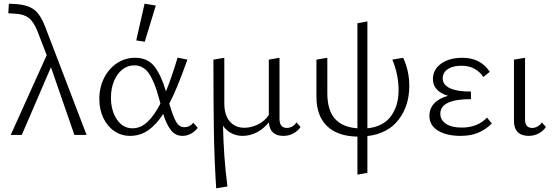

<svg xmlns="http://www.w3.org/2000/svg" viewBox="-20 -731 2999 1040"><path d="M383 0 256 -367 98 0H38L233 -432L184 -559Q163 -613 135.5 -634Q108 -655 60 -657L25 -659L28 -711L65 -709Q130 -705 165 -678.5Q200 -652 226 -583L449 0Z M764 -505 718 -512 763 -711 824 -701ZM1051 -39Q1038 -20 1015.5 -7.5Q993 5 969 5Q930 5 905.5 -26.5Q881 -58 864 -114Q827 -56 783 -25.5Q739 5 685 5Q637 5 599 -21Q561 -47 539.5 -92.5Q518 -138 518 -195Q518 -258 544 -309Q570 -360 614 -389Q658 -418 711 -418Q780 -418 816.5 -371Q853 -324 879 -236Q910 -312 942 -419L995 -408Q938 -247 897 -170Q916 -104 933 -73Q950 -42 979 -42Q1008 -42 1027 -66ZM849 -170 840 -203Q817 -288 787 -332.5Q757 -377 707 -377Q672 -377 643.5 -355Q615 -333 598 -293Q581 -253 581 -202Q581 -131 613.5 -83.5Q646 -36 698 -36Q741 -36 778 -70Q815 -104 849 -170Z M1608 -43Q1593 -21 1568.5 -8Q1544 5 1515 5Q1442 5 1436 -68Q1407 -32 1370 -13.5Q1333 5 1294 5Q1262 5 1234 -9Q1206 -23 1188 -50Q1191 117 1212 279L1151 289Q1141 134 1138.5 -21Q1136 -176 1136 -408L1195 -418V-171Q1195 -109 1224 -74Q1253 -39 1304 -39Q1340 -39 1376.5 -56.5Q1413 -74 1436 -108V-408L1494 -418V-88Q1494 -38 1534 -38Q1548 -38 1562 -45.5Q1576 -53 1586 -68Z M1970 6V205L1916 215V9Q1808 7 1751 -48.5Q1694 -104 1694 -207V-408L1753 -418V-227Q1753 -135 1793.5 -88.5Q1834 -42 1916 -36V-605L1970 -615V-36Q2056 -45 2097.5 -101.5Q2139 -158 2139 -241Q2139 -328 2105 -408L2164 -418Q2197 -346 2197 -266Q2197 -158 2139 -82.5Q2081 -7 1970 6Z M2644 -62Q2613 -31 2572.5 -13Q2532 5 2474 5Q2400 5 2353 -23Q2306 -51 2306 -104Q2306 -143 2332 -171Q2358 -199 2407 -212Q2325 -237 2325 -303Q2325 -354 2369 -386Q2413 -418 2485 -418Q2583 -418 2633 -342L2598 -314Q2580 -342 2550 -358.5Q2520 -375 2479 -375Q2433 -375 2405.5 -356.5Q2378 -338 2378 -307Q2378 -272 2416.5 -253.5Q2455 -235 2531 -235V-194Q2365 -194 2365 -115Q2365 -81 2395.5 -60.5Q2426 -40 2481 -40Q2567 -40 2618 -94Z M2764 -79V-408L2824 -418V-88Q2822 -38 2863 -38Q2877 -38 2891 -45.5Q2905 -53 2915 -68L2937 -43Q2922 -21 2897.5 -8Q2873 5 2844 5Q2804 5 2783.5 -16.5Q2763 -38 2764 -79Z"/></svg>

Font: Isabella Sans
Style: Regular
Weight: 400
Designer: Original fonts by Christian Thalmann (Catharsis Fonts), Modifications by Cristiano Sobral
Version: Version 0.002;July 12, 2020;FontCreator 13.0.0.2655 64-bit; 